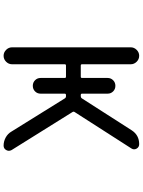

<svg xmlns="http://www.w3.org/2000/svg" viewBox="113 -908 774 1040"><g transform="rotate(90 500.0 -388.0)"><path d="M236.3 -709Q236.3 -727.5 250 -741.2Q263.7 -754.9 282.2 -754.9Q300.8 -754.9 314.5 -741.2Q328.1 -727.5 328.1 -709V-445.3Q328.1 -438.5 335 -438.5H395.5Q402.3 -438.5 402.3 -445.3V-584Q402.3 -601.6 414.6 -613.8Q426.8 -626 444.8 -626Q462.9 -626 475.1 -613.8Q487.3 -601.6 487.3 -584V-445.3Q487.3 -438.5 495.1 -438.5H501Q508.8 -438.5 512.7 -444.3L685.5 -713.9Q711.9 -754.9 760.7 -754.9Q777.3 -754.9 785.2 -740.7Q793 -726.6 784.2 -712.9L586.9 -405.3Q583 -399.4 586.9 -393.6L793 -63.5Q796.9 -55.7 796.9 -48.8Q796.9 -42 793 -35.2Q785.2 -20.5 768.6 -20.5Q746.1 -20.5 725.1 -31.7Q704.1 -43 692.4 -63.5L512.7 -352.5Q508.8 -358.4 501 -358.4H495.1Q487.3 -358.4 487.3 -351.6V-220.7Q487.3 -203.1 475.1 -190.9Q462.9 -178.7 444.8 -178.7Q426.8 -178.7 414.6 -190.9Q402.3 -203.1 402.3 -220.7V-351.6Q402.3 -358.4 395.5 -358.4H335Q328.1 -358.4 328.1 -351.6V-66.4Q328.1 -47.9 314.5 -34.2Q300.8 -20.5 282.2 -20.5Q263.7 -20.5 250 -34.2Q236.3 -47.9 236.3 -66.4Z"/></g></svg>

Font: Rounded Mgen+ 2m regular
Style: Regular
Weight: 400
Designer: [Source Han Sans]
Ryoko NISHIZUKA  (kana & ideographs); Paul D. Hunt (Latin, Greek & Cyrillic); Wenlong ZHANG  (bopomofo
Version: Version 1.059.20150602